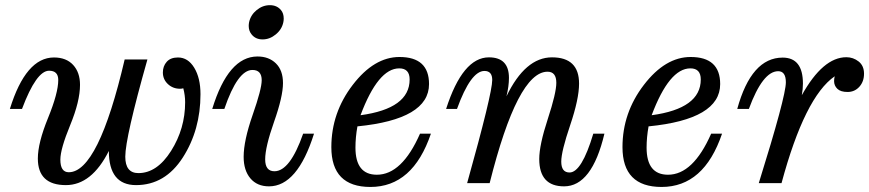

<svg xmlns="http://www.w3.org/2000/svg" viewBox="-20 -723 3431 758"><path d="M517.1 7.8Q409.7 7.8 409.7 -127Q341.8 7.8 240.2 7.8Q129.4 7.8 129.4 -97.2Q129.4 -158.7 169.7 -257.3Q210 -356 210 -407.2Q210 -443.8 173.8 -443.8Q123.5 -443.8 66.9 -293H19Q82 -496.1 192.9 -496.1Q241.7 -496.1 268.8 -466.6Q295.9 -437 295.9 -388.2Q295.9 -323.2 257.1 -229Q218.3 -134.8 218.3 -92.8Q218.3 -43 251.5 -43Q368.2 -43 472.2 -488.3H562Q474.6 -179.7 474.6 -104.5Q474.6 -39.6 526.4 -39.6Q600.1 -39.6 655.5 -127.4Q710.9 -215.3 710.9 -319.3Q710.9 -346.7 703.6 -374.5Q697.8 -372.6 690.9 -372.6Q662.6 -372.6 642.8 -391.1Q623 -409.7 623 -437Q623 -461.9 638.2 -479Q653.3 -496.1 682.6 -496.1Q722.2 -496.1 746.8 -455.6Q771.5 -415 771.5 -351.1Q771.5 -210 701.7 -101.1Q631.8 7.8 517.1 7.8Z M1042 12.7Q995.1 12.7 968.5 -18.8Q941.9 -50.3 941.9 -104Q941.9 -167.5 977.5 -269.5Q1013.2 -371.6 1013.2 -406.2Q1013.2 -446.8 976.6 -446.8Q918 -446.8 865.7 -293H817.9Q881.3 -500 996.6 -500Q1041.5 -500 1069.3 -472.7Q1097.2 -445.3 1097.2 -395Q1097.2 -341.8 1062 -242.2Q1026.9 -142.6 1026.9 -93.8Q1026.9 -46.9 1063.5 -46.9Q1125 -46.9 1176.8 -195.3H1219.7Q1154.3 12.7 1042 12.7ZM1016.6 -567.4Q988.8 -567.4 973.1 -587.4Q961.9 -601.1 961.9 -620.6Q961.9 -627.9 963.4 -635.3Q969.7 -664.1 993.4 -683.3Q1017.1 -702.6 1045.4 -702.6Q1073.2 -702.6 1089.4 -683.1Q1100.1 -670.4 1100.1 -649.4Q1100.1 -642.6 1098.6 -635.3Q1092.8 -606.9 1068.8 -587.2Q1044.9 -567.4 1016.6 -567.4Z M1442.4 15.1Q1288.1 15.1 1288.1 -142.1Q1288.1 -277.8 1372.6 -387.9Q1457 -498 1557.1 -498Q1673.8 -498 1673.8 -391.1Q1673.8 -252 1391.1 -224.1Q1383.3 -181.2 1383.3 -140.1Q1383.3 -33.2 1467.8 -33.2Q1566.9 -33.2 1638.2 -195.3H1681.2Q1609.9 15.1 1442.4 15.1ZM1403.3 -268.1Q1597.2 -294.4 1597.2 -409.2Q1597.2 -453.1 1556.2 -453.1Q1472.7 -453.1 1403.3 -268.1Z M2207 12.7Q2108.9 12.7 2108.9 -95.2Q2108.9 -150.4 2142.6 -253.2Q2176.3 -356 2176.3 -396Q2176.3 -439.9 2141.6 -439.9Q2023.4 -439.9 1913.1 0H1824.2Q1923.3 -354 1923.3 -407.2Q1923.3 -442.9 1892.6 -442.9Q1838.4 -442.9 1784.2 -293H1741.2Q1806.6 -496.6 1910.2 -496.6Q1989.3 -496.6 1989.3 -415.5Q1989.3 -382.8 1979.5 -342.8Q2053.7 -496.6 2159.2 -496.6Q2266.1 -496.6 2266.1 -393.1Q2266.1 -332.5 2231 -228.8Q2195.8 -125 2195.8 -85Q2195.8 -42 2228.5 -42Q2276.4 -42 2322.3 -195.3H2366.2Q2316.9 12.7 2207 12.7Z M2591.8 15.1Q2437.5 15.1 2437.5 -142.1Q2437.5 -277.8 2522 -387.9Q2606.4 -498 2706.5 -498Q2823.2 -498 2823.2 -391.1Q2823.2 -252 2540.5 -224.1Q2532.7 -181.2 2532.7 -140.1Q2532.7 -33.2 2617.2 -33.2Q2716.3 -33.2 2787.6 -195.3H2830.6Q2759.3 15.1 2591.8 15.1ZM2552.7 -268.1Q2746.6 -294.4 2746.6 -409.2Q2746.6 -453.1 2705.6 -453.1Q2622.1 -453.1 2552.7 -268.1Z M3065.4 0H2975.6Q3082.5 -342.3 3082.5 -397.9Q3082.5 -441.9 3052.2 -441.9Q2991.2 -441.9 2936.5 -293H2890.6Q2946.3 -495.6 3069.8 -495.6Q3149.9 -495.6 3149.9 -393.1Q3149.9 -371.6 3145.5 -347.2Q3229 -497.1 3321.3 -497.1Q3348.6 -497.1 3369.9 -480.2Q3391.1 -463.4 3391.1 -432.1Q3391.1 -400.9 3372.6 -380.4Q3354 -359.9 3326.2 -359.9Q3298.8 -359.9 3285.9 -372.3Q3272.9 -384.8 3272.9 -402.8Q3272.9 -412.1 3275.4 -421.9Q3157.2 -340.3 3065.4 0Z"/></svg>

Font: Munson
Style: Italic
Weight: 400
Italic angle: -12°
Designer: Paul James MIller
Foundry: High-Logic / Made with FontCreator
Version: Version 2.10;May 5, 2019;FontCreator 11.5.0.2430 64-bit